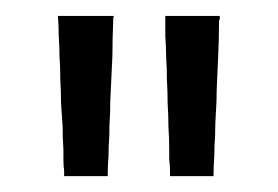

<svg xmlns="http://www.w3.org/2000/svg" viewBox="-20 -727 349 241"><path d="M60.5 -512.7Q59.6 -519.5 59.6 -526.4Q59.6 -533.2 59.6 -539.1Q58.6 -553.7 58.6 -568.4Q57.6 -583 56.6 -597.7Q56.6 -612.3 55.7 -627Q55.7 -641.6 54.7 -656.2Q54.7 -668.9 53.7 -681.6Q53.7 -694.3 52.7 -707Q54.7 -707 56.6 -707Q58.6 -707 60.5 -707Q67.4 -707 73.2 -707Q79.1 -707 85 -707Q89.8 -707 93.8 -707Q97.7 -707 102.5 -707Q107.4 -707 112.3 -707Q117.2 -707 123 -707Q122.1 -705.1 122.1 -703.1Q122.1 -702.1 122.1 -700.2Q121.1 -678.7 121.1 -657.2Q120.1 -635.7 119.1 -614.3Q118.2 -599.6 118.2 -585.9Q117.2 -571.3 117.2 -556.6Q116.2 -543.9 116.2 -531.2Q115.2 -518.6 115.2 -505.9Q113.3 -505.9 111.3 -505.9Q109.4 -505.9 107.4 -505.9Q103.5 -505.9 98.6 -505.9Q93.8 -505.9 89.8 -505.9Q86.9 -505.9 83 -505.9Q80.1 -505.9 77.1 -505.9Q73.2 -505.9 68.4 -505.9Q64.5 -505.9 60.5 -505.9Q60.5 -506.8 60.5 -508.8Q60.5 -510.7 60.5 -512.7ZM193.4 -512.7Q193.4 -519.5 192.4 -526.4Q192.4 -533.2 192.4 -539.1Q192.4 -553.7 191.4 -568.4Q191.4 -583 190.4 -597.7Q190.4 -612.3 189.5 -627Q189.5 -641.6 188.5 -656.2Q188.5 -668.9 187.5 -681.6Q187.5 -694.3 187.5 -707Q189.5 -707 190.4 -707Q192.4 -707 194.3 -707Q201.2 -707 207 -707Q212.9 -707 218.8 -707Q222.7 -707 227.5 -707Q231.4 -707 235.4 -707Q240.2 -707 245.1 -707Q251 -707 255.9 -707Q255.9 -705.1 255.9 -703.1Q254.9 -702.1 254.9 -700.2Q254.9 -678.7 253.9 -657.2Q252.9 -635.7 252 -614.3Q252 -599.6 251 -585.9Q250 -571.3 250 -556.6Q249 -543.9 249 -531.2Q248 -518.6 248 -505.9Q246.1 -505.9 244.1 -505.9Q242.2 -505.9 241.2 -505.9Q236.3 -505.9 231.4 -505.9Q227.5 -505.9 222.7 -505.9Q219.7 -505.9 216.8 -505.9Q212.9 -505.9 210 -505.9Q206.1 -505.9 202.1 -505.9Q197.3 -505.9 193.4 -505.9Q193.4 -506.8 193.4 -508.8Q193.4 -510.7 193.4 -512.7Z"/></svg>

Font: LeFont
Style: Light
Weight: 300
Designer: Leryon MEDIA
Version: Version 1.0